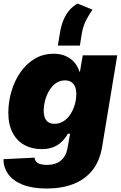

<svg xmlns="http://www.w3.org/2000/svg" viewBox="-23 -847 684 1081"><path d="M240.2 214.4Q159.2 214.4 105 192.9Q50.8 171.4 23.7 134Q-3.4 96.7 -3.4 49.3L171.9 40.5Q172.9 54.7 181.2 63.7Q189.5 72.8 204.6 77.1Q219.7 81.5 241.2 81.5Q290.5 81.5 319.8 56.9Q349.1 32.2 356.9 -12.2L371.6 -94.2H358.9Q343.3 -65.9 321.8 -46.4Q300.3 -26.9 273.2 -17.1Q246.1 -7.3 211.9 -7.3Q157.2 -7.3 114.7 -30.5Q72.3 -53.7 48.1 -99.4Q23.9 -145 23.9 -212.4Q23.9 -273.4 41.3 -332.5Q58.6 -391.6 91.6 -439.5Q124.5 -487.3 171.9 -515.9Q219.2 -544.4 279.3 -544.4Q310.1 -544.4 334.2 -536.1Q358.4 -527.8 376.5 -513.9Q394.5 -500 406.5 -481.7Q418.5 -463.4 424.3 -443.4H427.2L442.9 -535.6H637.2L551.8 -19.5Q538.6 60.1 496.8 112.1Q455.1 164.1 389.6 189.2Q324.2 214.4 240.2 214.4ZM283.2 -149.9Q313 -149.9 336.2 -165.5Q359.4 -181.2 375 -206.1Q390.6 -231 398.7 -260.5Q406.7 -290 406.7 -317.9Q406.7 -354.5 390.4 -374.5Q374 -394.5 343.8 -394.5Q314 -394.5 291.5 -378.4Q269 -362.3 253.7 -336.4Q238.3 -310.5 230.7 -280.5Q223.1 -250.5 223.1 -222.7Q223.1 -187 238.3 -168.5Q253.4 -149.9 283.2 -149.9ZM302.7 -590.3 314.5 -661.6Q321.3 -703.6 335 -735.6Q348.6 -767.6 368.4 -790.3Q388.2 -813 414.1 -826.7L498 -792.5Q485.8 -777.3 465.3 -740Q444.8 -702.6 437 -654.8L426.8 -590.3Z"/></svg>

Font: Inter 20pt Black
Style: Italic
Weight: 900
Italic angle: -9.3988°
Version: Version 4.001;git-66647c0bb